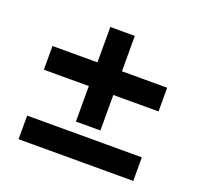

<svg xmlns="http://www.w3.org/2000/svg" viewBox="-101 -718 788 762"><g transform="rotate(20 293.0 -337.5)"><path d="M344.2 -210V-359.9H535.2V-460H344.2V-609.4H240.7V-460H50.8V-359.9H240.7V-210ZM535.2 -66.4V-166H50.8V-66.4Z"/></g></svg>

Font: Winston
Style: Bold
Weight: 700
Designer: Vernon Adams, Kim Jin-seong, David Berlow, Cristiano Sobral
Foundry: The Winston Project Authors
Version: Version 3.004